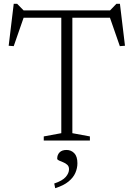

<svg xmlns="http://www.w3.org/2000/svg" viewBox="-20 -737 701 1007"><path d="M301.5 -667.5H359.5V-38.5L451.5 -21.5V0H209.5V-21.5L301.5 -38.5ZM584.5 -644H76L107.5 -654.5L52 -495L25.5 -497L52 -717H70L111 -675L79.5 -682.5H583.5L550 -675L590.5 -717H609L635.5 -497L608.5 -495L553 -654.5ZM264.5 225.5Q307.5 211 324.8 191Q342 171 342 150.5Q342 135.5 332.5 127Q323 118.5 310.8 113.8Q298.5 109 289.2 104.8Q280 100.5 280 95Q280 75 292.5 62.2Q305 49.5 329 49.5Q353 49.5 369.5 66.5Q386 83.5 386 119Q386 145 375.2 169.8Q364.5 194.5 339.2 215.2Q314 236 269.5 250Z"/></svg>

Font: Newsreader Light
Style: Regular
Weight: 300
Designer: Hugues Gentile
Foundry: Production Type
Version: Version 1.003